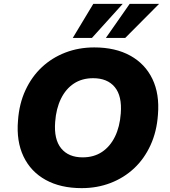

<svg xmlns="http://www.w3.org/2000/svg" viewBox="-20 -961 876 992"><path d="M402 11Q293 11 216 -31.5Q139 -74 101.5 -152.5Q64 -231 73 -338Q79 -425 111.5 -495Q144 -565 196.5 -614Q249 -663 318 -689.5Q387 -716 467 -716Q576 -716 653 -673.5Q730 -631 767.5 -553Q805 -475 796 -368Q790 -281 757.5 -210.5Q725 -140 672.5 -91Q620 -42 551 -15.5Q482 11 402 11ZM407 -148Q465 -148 507 -176Q549 -204 574 -255Q599 -306 604 -375Q611 -465 573 -511Q535 -557 461 -557Q404 -557 362 -529.5Q320 -502 295 -451Q270 -400 265 -331Q258 -241 296 -194.5Q334 -148 407 -148ZM356 -765 462 -941H614L455 -765ZM527 -765 650 -941H802L627 -765Z"/></svg>

Font: Nunito Sans 9pt Black
Style: Italic
Weight: 900
Italic angle: -9°
Version: Version 3.101;gftools[0.9.27]